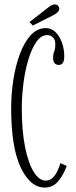

<svg xmlns="http://www.w3.org/2000/svg" viewBox="-20 -838 342 868"><path d="M183 10Q117 10 73.8 -80.5Q30.5 -171 30.5 -349Q30.5 -412.5 40.2 -476.5Q50 -540.5 69.8 -593.5Q89.5 -646.5 118.8 -678.8Q148 -711 187 -711Q213 -711 231.8 -692Q250.5 -673 260.5 -644Q270.5 -615 270.5 -584.5Q270.5 -562.5 264 -553.5Q257.5 -544.5 246 -544.5Q220 -544.5 220 -578Q220 -593.5 225 -605Q230 -616.5 230 -640.5Q230 -659 219 -669.2Q208 -679.5 194 -679.5Q165.5 -679.5 144 -648.2Q122.5 -617 107.8 -567.2Q93 -517.5 85.8 -460Q78.5 -402.5 78.5 -350Q78.5 -247.5 93.2 -173.8Q108 -100 132.5 -60.8Q157 -21.5 186.5 -21.5Q205 -21.5 218 -34Q231 -46.5 239.5 -65Q248 -83.5 253.5 -100.5L281.5 -88Q269.5 -51.5 244.8 -20.8Q220 10 183 10ZM128 -722.5 113.5 -738.5 198 -804Q205 -810 213 -814Q221 -818 228 -818Q240 -818 245.5 -807.5Q248 -803.5 248 -798.5Q248 -789 238.5 -781Q229 -773 217.5 -767.5Z"/></svg>

Font: Imbue 10pt ExtraLight
Style: Regular
Weight: 200
Designer: Tyler Finck
Foundry: Etcetera Type Company
Version: Version 1.102; ttfautohint (v1.8.3)